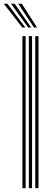

<svg xmlns="http://www.w3.org/2000/svg" viewBox="-58 -990 282 1010"><path d="M127.5 0V-800H144.4V0ZM59.9 0V-800H76.8V0ZM93.7 0V-800H110.6V0ZM59.6 -845 -37.8 -970.2H-18.5L75.5 -845ZM90.5 -845 0 -970.2H19.3L106.1 -845ZM121.2 -845 37.7 -970.2H57L137 -845Z"/></svg>

Font: Big Shoulders Inline Text SC Thin
Style: Regular
Weight: 100
Designer: Patric King
Foundry: XO Type Co
Version: Version 2.002